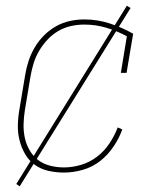

<svg xmlns="http://www.w3.org/2000/svg" viewBox="-20 -596 540 672"><path d="M204 8Q176 8 149.5 2Q123 -4 102 -19Q81 -34 68 -56.5Q55 -79 48.5 -104.5Q42 -130 42.5 -157.5Q43 -185 48 -213L68 -333Q72 -358 80 -382.5Q88 -407 101.5 -430Q115 -453 134 -472Q153 -491 176 -504Q199 -517 224.5 -522.5Q250 -528 275 -528Q321 -528 364 -514Q407 -500 446 -478L423 -341H403L424 -469Q391 -487 353.5 -498.5Q316 -510 275 -510Q252 -510 229 -505Q206 -500 185 -488Q164 -476 147 -458Q130 -440 117.5 -419Q105 -398 98 -375.5Q91 -353 87 -330L67 -210Q63 -185 62.5 -160.5Q62 -136 67 -113Q72 -90 84 -69.5Q96 -49 114 -35.5Q132 -22 155.5 -16Q179 -10 204 -10Q233 -10 263.5 -19Q294 -28 319.5 -47.5Q345 -67 363 -94Q381 -121 392 -150L408 -143Q397 -112 377 -82.5Q357 -53 330 -32Q303 -11 269.5 -1.5Q236 8 204 8ZM49 56 37 48 424 -576 437 -568Z"/></svg>

Font: Iosevka Curly Slab Thin
Style: Italic
Weight: 100
Italic angle: -9°
Monospace: yes
Designer: Belleve Invis
Foundry: Belleve Invis
Version: Version 22.1.2; ttfautohint (v1.8.4)